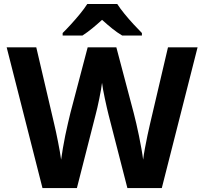

<svg xmlns="http://www.w3.org/2000/svg" viewBox="-20 -954 1036 974"><path d="M982.3 -714 800.8 0H626.2L530.6 -372.2Q527 -385.9 522.2 -407.3Q517.4 -428.7 512.1 -453Q506.8 -477.2 503 -498.7Q499.2 -520.3 497.6 -534Q496 -520.3 492.3 -498.7Q488.6 -477.2 483.6 -453Q478.6 -428.7 473.7 -407.1Q468.8 -385.5 464.8 -371.1L370.1 0H195.5L13.8 -714H164L254.8 -325.6Q259 -308.7 264 -285Q269 -261.2 274.1 -235.8Q279.2 -210.3 283.4 -186.3Q287.7 -162.4 290 -144Q293.7 -170.1 299 -202.1Q304.3 -234.1 311.1 -266.9Q318 -299.8 324.9 -329.5Q331.8 -359.2 337.2 -381.2L424.8 -714H570.2L658.5 -380Q664.3 -358.3 671.2 -328.1Q678.1 -297.8 685 -264.9Q691.8 -231.9 697.4 -200.1Q703.1 -168.3 706.1 -144Q709.1 -169 715.3 -202.3Q721.5 -235.6 728.5 -268.9Q735.5 -302.3 741.1 -325.4L832.2 -714ZM574.9 -933.6Q589.3 -911 611.8 -883.5Q634.3 -856 658.2 -830.1Q682.1 -804.2 699.9 -786.5V-773.6H600.1Q574.1 -789 549.1 -809.2Q524.2 -829.3 497.8 -853.3Q471.4 -829.3 447.7 -810Q424.1 -790.6 398.1 -773.6H297.8V-786.5Q316.8 -805.2 340.3 -830.9Q363.8 -856.6 386.1 -883.8Q408.4 -911 422.7 -933.6Z"/></svg>

Font: Noto Sans Khmer
Style: Regular
Weight: 400
Designer: Danh Hong and the Monotype Design Team
Foundry: Monotype Imaging Inc.
Version: Version 2.003